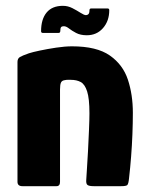

<svg xmlns="http://www.w3.org/2000/svg" viewBox="-20 -639 504 659"><path d="M57 0Q40 0 40 -15Q40 -118 40 -220.5Q40 -323 40 -426Q40 -438 48 -443Q56 -448 79 -456Q91 -460 117 -465.5Q143 -471 173 -475.5Q203 -480 227 -480Q312 -480 357 -448.5Q402 -417 419 -365.5Q436 -314 436 -252Q436 -217 434.5 -178.5Q433 -140 430 -101.5Q427 -63 423 -28Q421 -7 416.5 -3.5Q412 0 396 0H302Q286 0 280.5 -4Q275 -8 276 -21Q276 -25 278 -53Q280 -81 282 -119.5Q284 -158 285.5 -194Q287 -230 287 -250Q287 -301 279 -325.5Q271 -350 257 -357.5Q243 -365 223 -365Q216 -365 211.5 -365Q207 -365 203 -364Q193 -363 189.5 -356Q186 -349 186 -332Q186 -294 186 -241.5Q186 -189 186 -131Q186 -73 186 -15Q186 0 174 0ZM127 -526Q121 -526 121 -532Q121 -573 140 -596Q159 -619 196 -619Q213 -619 228.5 -611Q244 -603 256.5 -595Q269 -587 275 -587Q280 -587 283.5 -590.5Q287 -594 287 -603Q287 -610 293 -610H349Q355 -610 355 -604Q355 -567 333.5 -542.5Q312 -518 278 -518Q256 -518 241 -526Q226 -534 216.5 -541.5Q207 -549 199 -549Q192 -549 189.5 -545.5Q187 -542 187 -533Q187 -526 181 -526Z"/></svg>

Font: Glory ExtraBold
Style: Regular
Weight: 800
Designer: Robert Leuschke
Foundry: Robert Leuschke
Version: Version 1.011